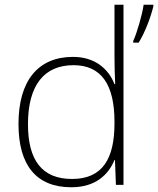

<svg xmlns="http://www.w3.org/2000/svg" viewBox="-20 -780 667 810"><path d="M281 10C382 10 437 -42 463 -105H465L469 0H501V-760H463V-544C463 -506 464 -464 466 -425H463C438 -489 381 -540 288 -540C141 -540 58 -440 58 -257C58 -83 133 10 281 10ZM627 -753V-760H586C580 -717 557 -639 542 -607V-600H565C593 -646 615 -705 627 -753ZM284 -25C158 -25 98 -103 98 -256C98 -420 166 -505 290 -505C409 -505 463 -421 463 -266V-260C463 -111 413 -25 284 -25Z"/></svg>

Font: Noto Sans Tamil ExtraLight
Style: Regular
Weight: 200
Designer: Jelle Bosma - Monotype Design Team
Foundry: Monotype Imaging Inc.
Version: Version 2.004